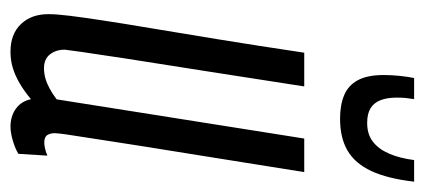

<svg xmlns="http://www.w3.org/2000/svg" viewBox="-236 -544 790 357"><g transform="rotate(90 158.5 -365.0)"><path d="M75.7 10Q42.8 10 24.3 -9.4Q5.8 -28.8 5.8 -60.5Q5.8 -75.4 8.8 -99.8Q11.8 -124.2 17.5 -161.5Q23.1 -198.8 32 -251.4Q40.8 -303.9 52.3 -374.4Q63.8 -444.9 77.5 -536.2H140.2Q123.8 -431.2 112.7 -359.2Q101.5 -287.3 94.1 -240.9Q86.7 -194.5 82.7 -166.5Q78.6 -138.5 76 -121.7Q73.5 -104.9 71.9 -91.3Q71.6 -75.4 80.3 -63.8Q89 -52.3 106.1 -52.3Q115.6 -52.3 124.8 -54.8Q134.1 -57.4 144.2 -62.8Q154.3 -68.3 164.2 -75.8L237.1 -536.2H299.5Q278.8 -405.1 265 -320.3Q251.2 -235.4 243.7 -186.1Q236.2 -136.8 232.5 -113.6Q228.8 -90.5 228 -82.7Q227.1 -74.9 227.1 -72.3Q227.1 -64.3 230.6 -58.5Q234.2 -52.8 244.7 -52.8Q248.8 -52.8 255.4 -54.2Q262 -55.6 268.9 -58.6L265.5 -4.6Q255.3 1.5 240.5 5.8Q225.8 10 215.1 10Q195.8 10 181.8 0.1Q167.8 -9.9 163.9 -28.1Q148.7 -15.3 134.2 -6.9Q119.7 1.5 105.7 5.7Q91.6 10 75.7 10ZM200.1 -602.8Q174.5 -602.8 156.3 -610.5Q138.2 -618.1 128.6 -635.9Q119 -653.6 119 -684.2Q119 -697.8 120.5 -713Q122 -728.2 124.6 -740.5H163.8Q162.4 -732.1 161.7 -724.8Q161 -717.5 161 -707.9Q161 -690.7 165.7 -678.3Q170.4 -666 180.6 -659.6Q190.8 -653.2 208 -653.2Q229.3 -653.2 243 -663.9Q256.8 -674.5 265.2 -694.1Q273.7 -713.7 277.1 -740.5H317.3Q311.6 -691.1 297.5 -660.8Q283.3 -630.6 259.5 -616.7Q235.8 -602.8 200.1 -602.8Z"/></g></svg>

Font: Georama ExtraCondensed Thin
Style: Italic
Weight: 100
Width: 2
Italic angle: -9°
Designer: Jean-Baptiste Levee
Foundry: Production Type
Version: Version 1.001